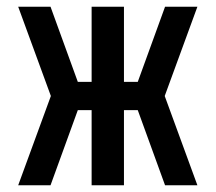

<svg xmlns="http://www.w3.org/2000/svg" viewBox="-20 -550 640 570"><path d="M34 0 131 -265 34 -530H130L211 -307H252V-530H348V-307H389L470 -530H566L469 -265L566 0H470L389 -223H348V0H252V-223H211L130 0Z"/></svg>

Font: Iosevka Curly Medium Extended
Style: Regular
Weight: 500
Width: 7
Monospace: yes
Designer: Belleve Invis
Foundry: Belleve Invis
Version: Version 11.1.0; ttfautohint (v1.8.3)